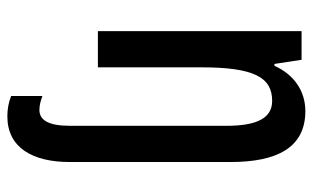

<svg xmlns="http://www.w3.org/2000/svg" viewBox="-180 -410 830 509"><g transform="rotate(90 234.5 -155.0)"><path d="M288 240C371 240 409 173 409 75V-352C409 -473 372 -550 274 -550C221 -550 177 -520 154 -468H149L138 -540H62V0H158V-274C158 -415 185 -462 247 -462C293 -462 313 -421 313 -341V74C313 129 299 155 271 155C259 155 247 152 234 147V230C251 237 270 240 288 240Z"/></g></svg>

Font: Noto Sans Khmer ExtraCondensed Medium
Style: Regular
Weight: 500
Width: 2
Designer: Danh Hong and the Monotype Design Team
Foundry: Monotype Imaging Inc.
Version: Version 2.004